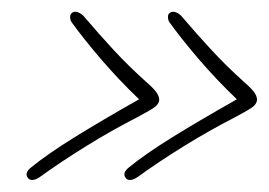

<svg xmlns="http://www.w3.org/2000/svg" viewBox="-20 -354 450 321"><path d="M409.5 -185.5Q408.5 -180 402.5 -175.2Q396.5 -170.5 373 -158Q330 -136 287.2 -109.5Q244.5 -83 210 -58Q198 -50 191.5 -55Q182.5 -64 196 -74.5Q223 -96.5 267.2 -124Q311.5 -151.5 376 -188Q342 -220.5 312.2 -255.2Q282.5 -290 263.5 -316.5Q261 -320 260.8 -325.2Q260.5 -330.5 264.5 -333Q268.5 -335.5 273.8 -333.5Q279 -331.5 283 -327.5Q308.5 -297.5 333.8 -270.2Q359 -243 388 -217Q403 -204 406.8 -197Q410.5 -190 409.5 -185.5ZM246 -185.5Q245 -180 239 -175.2Q233 -170.5 209.5 -158Q166.5 -136 123.8 -109.5Q81 -83 46.5 -58Q34.5 -50 28 -55Q19 -64 32.5 -74.5Q59.5 -96.5 103.8 -124Q148 -151.5 212.5 -188Q178.5 -220.5 148.8 -255.2Q119 -290 100 -316.5Q97.5 -320 97.2 -325.2Q97 -330.5 101 -333Q105 -335.5 110.2 -333.5Q115.5 -331.5 119.5 -327.5Q145 -297.5 170.2 -270.2Q195.5 -243 224.5 -217Q239.5 -204 243.2 -197Q247 -190 246 -185.5Z"/></svg>

Font: Fraunces 144pt S100 Thin
Style: Italic
Weight: 100
Italic angle: -16°
Version: Version 1.000; ttfautohint (v1.8.3)